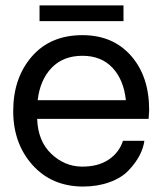

<svg xmlns="http://www.w3.org/2000/svg" viewBox="-20 -684 604 709"><path d="M436 -606H126V-664.1H436ZM530.8 -277.8Q530.8 -269 528.8 -245.1H117.2Q120.1 -163.1 168.9 -116.5Q217.8 -69.8 280.8 -68.8Q340.8 -67.9 380.4 -94Q419.9 -120.1 434.1 -164.1H513.2Q509.3 -136.2 494.6 -108.6Q480 -81.1 454.1 -54Q428.2 -26.9 384 -11Q339.8 4.9 285.2 4.9Q169.9 3.9 99.4 -75.4Q28.8 -154.8 28.8 -273.9Q28.8 -396 97.4 -475.1Q166 -554.2 284.2 -554.2Q397 -554.2 463.9 -478Q530.8 -401.9 530.8 -277.8ZM284.2 -478Q213.4 -478 170.7 -433.6Q127.9 -389.2 119.1 -314H444.8Q437 -389.2 395.5 -433.6Q354 -478 284.2 -478Z"/></svg>

Font: ø
Style: ø
Weight: 400
Designer: Samuel Oakes
Foundry: Samuel Oakes
Version: Version 1.000;PS 001.000;hotconv 1.0.88;makeotf.lib2.5.64775